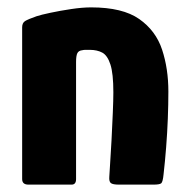

<svg xmlns="http://www.w3.org/2000/svg" viewBox="-20 -500 504 520"><path d="M57 0Q40 0 40 -15Q40 -118 40 -220.5Q40 -323 40 -426Q40 -438 48 -443Q56 -448 79 -456Q91 -460 117 -465.5Q143 -471 173 -475.5Q203 -480 227 -480Q312 -480 357 -448.5Q402 -417 419 -365.5Q436 -314 436 -252Q436 -217 434.5 -178.5Q433 -140 430 -101.5Q427 -63 423 -28Q421 -7 416.5 -3.5Q412 0 396 0H302Q286 0 280.5 -4Q275 -8 276 -21Q276 -25 278 -53Q280 -81 282 -119.5Q284 -158 285.5 -194Q287 -230 287 -250Q287 -301 279 -325.5Q271 -350 257 -357.5Q243 -365 223 -365Q216 -365 211.5 -365Q207 -365 203 -364Q193 -363 189.5 -356Q186 -349 186 -332Q186 -294 186 -241.5Q186 -189 186 -131Q186 -73 186 -15Q186 0 174 0Z"/></svg>

Font: Glory Thin ExtraBold
Style: Regular
Weight: 800
Version: Version 1.011